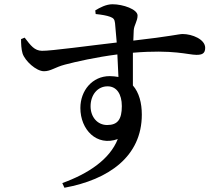

<svg xmlns="http://www.w3.org/2000/svg" viewBox="-20 -812 1040 903"><path d="M484 -224C438 -224 406 -262 406 -312C406 -365 438 -406 486 -406C529 -406 553 -369 553 -313C553 -250 533 -224 484 -224ZM496 -454C414 -454 358 -386 358 -304C358 -203 434 -122 534 -158C496 -62 395 5 273 49L283 71C491 33 647 -76 647 -273C647 -328 634 -377 605 -410V-564C796 -580 865 -554 904 -554C930 -554 945 -560 945 -587C945 -627 884 -652 839 -652C821 -652 783 -641 607 -621L609 -670C611 -695 627 -713 627 -739C627 -768 559 -792 509 -792C479 -792 449 -776 428 -763L430 -746C459 -743 482 -739 498 -733C514 -727 519 -721 521 -703L529 -612C414 -599 218 -572 177 -573C142 -574 125 -597 96 -635L79 -628C79 -607 80 -581 86 -561C97 -526 150 -477 187 -477C219 -477 239 -496 285 -508C338 -522 431 -543 532 -556L537 -450C525 -452 511 -454 496 -454Z"/></svg>

Font: Noto Serif HK SemiBold
Style: Regular
Weight: 600
Designer: Ryoko NISHIZUKA 西塚涼子 (kana & ideographs); Frank Grießhammer (Latin, Greek & Cyrillic); Wenlong ZHANG 张文龙 (bopomofo); San
Foundry: Adobe
Version: Version 2.001;hotconv 1.1.0;makeotfexe 2.6.0